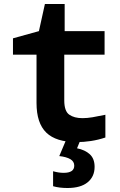

<svg xmlns="http://www.w3.org/2000/svg" viewBox="-20 -702 603 962"><path d="M364 10Q261 10 212 -37.5Q163 -85 163 -186V-428H45V-510L175 -546L205 -682H304V-546H504V-428H302V-199Q302 -145 327 -127.5Q352 -110 393 -110Q417 -110 443.5 -114.5Q470 -119 508 -127V-13Q472 -1 435.5 4.5Q399 10 364 10ZM318 240Q277 240 246 231V156Q274 164 299 164Q352 164 352 128Q352 107 332.5 95.5Q313 84 277 80L312 -3H384L366 41Q406 49 430 71Q454 93 454 134Q454 183 419 211.5Q384 240 318 240Z"/></svg>

Font: Noto Sans Mono SemiCondensed
Style: Bold
Weight: 700
Width: 4
Designer: Monotype Design Team
Foundry: Monotype Imaging Inc.
Version: Version 2.014